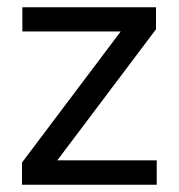

<svg xmlns="http://www.w3.org/2000/svg" viewBox="-20 -508 492 528"><path d="M411 -67V0H40.5V-61L312 -421.5H41.5V-488H409V-427.5L137.5 -67Z"/></svg>

Font: Anek Latin Medium
Style: Regular
Weight: 400
Version: Version 1.003